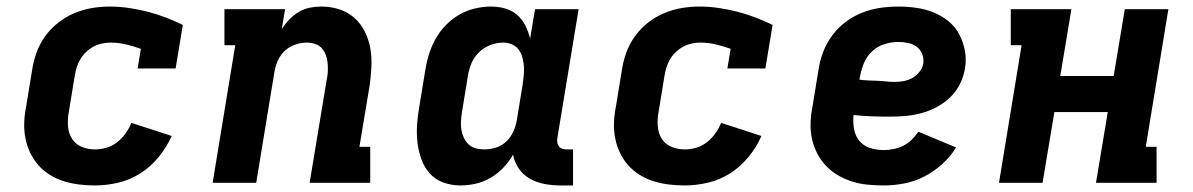

<svg xmlns="http://www.w3.org/2000/svg" viewBox="-20 -558 3640 586"><path d="M270 8Q245 8 221 5Q197 2 174.5 -5Q152 -12 132 -24.5Q112 -37 97 -54Q82 -71 72 -92Q62 -113 57.5 -136.5Q53 -160 54 -185Q55 -210 60 -234L78 -344Q82 -371 91.5 -397.5Q101 -424 118 -447.5Q135 -471 158 -489Q181 -507 207.5 -518Q234 -529 261 -533.5Q288 -538 315 -538Q345 -538 374.5 -533.5Q404 -529 431.5 -522Q459 -515 486 -504.5Q513 -494 538 -482L516 -349H400L410 -409Q388 -417 364.5 -422.5Q341 -428 317 -428Q304 -428 290.5 -425Q277 -422 265 -415.5Q253 -409 242.5 -399Q232 -389 225 -377Q218 -365 214 -352Q210 -339 208 -326L190 -216Q186 -195 187.5 -173.5Q189 -152 199.5 -135Q210 -118 229 -110Q248 -102 270 -102Q287 -102 304.5 -107Q322 -112 337 -123.5Q352 -135 363 -150.5Q374 -166 381 -183L504 -143Q489 -109 464.5 -79Q440 -49 408.5 -29Q377 -9 341 -0.5Q305 8 270 8Z M629 0 698 -420H665V-530H850L840 -469Q850 -485 863 -498.5Q876 -512 892 -521.5Q908 -531 925.5 -534.5Q943 -538 961 -538Q989 -538 1015.5 -529.5Q1042 -521 1062 -503Q1082 -485 1094 -460.5Q1106 -436 1110.5 -409Q1115 -382 1113.5 -353Q1112 -324 1108 -296L1077 -110H1110V0H925L977 -314Q980 -327 980.5 -340Q981 -353 980 -365.5Q979 -378 974.5 -390Q970 -402 962 -411Q954 -420 941.5 -424Q929 -428 916 -428Q899 -428 881.5 -422Q864 -416 850.5 -404Q837 -392 829 -375Q821 -358 818 -341L762 0Z M1385 8Q1358 8 1333 -1Q1308 -10 1291 -29.5Q1274 -49 1265.5 -73.5Q1257 -98 1254 -124.5Q1251 -151 1253 -179Q1255 -207 1260 -234L1278 -344Q1282 -369 1289.5 -393Q1297 -417 1309.5 -439.5Q1322 -462 1340.5 -481Q1359 -500 1381.5 -513Q1404 -526 1429 -532Q1454 -538 1478 -538Q1501 -538 1522 -532Q1543 -526 1558.5 -512.5Q1574 -499 1583.5 -480Q1593 -461 1598 -440Q1598 -440 1598 -440Q1598 -440 1598 -440L1613 -530H1746L1681 -136Q1680 -129 1681 -122.5Q1682 -116 1686 -111Q1690 -106 1696.5 -104Q1703 -102 1709 -102H1729V8H1691Q1666 8 1642 3.5Q1618 -1 1597.5 -12.5Q1577 -24 1563.5 -43.5Q1550 -63 1546 -86Q1534 -65 1516.5 -46.5Q1499 -28 1477.5 -15.5Q1456 -3 1432.5 2.5Q1409 8 1385 8ZM1458 -102Q1476 -102 1493.5 -107.5Q1511 -113 1524.5 -125.5Q1538 -138 1546 -155Q1554 -172 1557 -189L1575 -299Q1577 -313 1578.5 -327.5Q1580 -342 1579 -355.5Q1578 -369 1574.5 -382.5Q1571 -396 1563 -406.5Q1555 -417 1542.5 -422.5Q1530 -428 1516 -428Q1496 -428 1476.5 -420.5Q1457 -413 1442 -398.5Q1427 -384 1419 -365Q1411 -346 1408 -326L1390 -216Q1388 -203 1387 -189Q1386 -175 1388 -162.5Q1390 -150 1395.5 -138Q1401 -126 1410 -117.5Q1419 -109 1431.5 -105.5Q1444 -102 1458 -102Z M2070 8Q2045 8 2021 5Q1997 2 1974.5 -5Q1952 -12 1932 -24.5Q1912 -37 1897 -54Q1882 -71 1872 -92Q1862 -113 1857.5 -136.5Q1853 -160 1854 -185Q1855 -210 1860 -234L1878 -344Q1882 -371 1891.5 -397.5Q1901 -424 1918 -447.5Q1935 -471 1958 -489Q1981 -507 2007.5 -518Q2034 -529 2061 -533.5Q2088 -538 2115 -538Q2145 -538 2174.5 -533.5Q2204 -529 2231.5 -522Q2259 -515 2286 -504.5Q2313 -494 2338 -482L2316 -349H2200L2210 -409Q2188 -417 2164.5 -422.5Q2141 -428 2117 -428Q2104 -428 2090.5 -425Q2077 -422 2065 -415.5Q2053 -409 2042.5 -399Q2032 -389 2025 -377Q2018 -365 2014 -352Q2010 -339 2008 -326L1990 -216Q1986 -195 1987.5 -173.5Q1989 -152 1999.5 -135Q2010 -118 2029 -110Q2048 -102 2070 -102Q2087 -102 2104.5 -107Q2122 -112 2137 -123.5Q2152 -135 2163 -150.5Q2174 -166 2181 -183L2304 -143Q2289 -109 2264.5 -79Q2240 -49 2208.5 -29Q2177 -9 2141 -0.5Q2105 8 2070 8Z M2677 8Q2652 8 2627 5.5Q2602 3 2579 -4.5Q2556 -12 2536 -24Q2516 -36 2500 -53Q2484 -70 2473.5 -91Q2463 -112 2458 -135.5Q2453 -159 2454 -184Q2455 -209 2460 -234L2478 -344Q2482 -372 2492 -398.5Q2502 -425 2519.5 -449Q2537 -473 2561 -491Q2585 -509 2612 -519.5Q2639 -530 2666.5 -534Q2694 -538 2722 -538Q2750 -538 2777.5 -534Q2805 -530 2829.5 -520Q2854 -510 2874.5 -493.5Q2895 -477 2907.5 -453.5Q2920 -430 2925 -403Q2930 -376 2925 -348Q2921 -324 2909.5 -301Q2898 -278 2879.5 -260.5Q2861 -243 2838.5 -231Q2816 -219 2791.5 -212.5Q2767 -206 2743.5 -204Q2720 -202 2696 -202Q2668 -202 2640.5 -203Q2613 -204 2585 -207Q2583 -186 2586.5 -165Q2590 -144 2602.5 -128.5Q2615 -113 2635 -106.5Q2655 -100 2677 -100Q2692 -100 2707 -103Q2722 -106 2736.5 -113Q2751 -120 2762.5 -131.5Q2774 -143 2783 -156L2898 -108Q2881 -80 2855.5 -57Q2830 -34 2800.5 -19Q2771 -4 2739.5 2Q2708 8 2677 8ZM2710 -308Q2724 -308 2738 -310.5Q2752 -313 2764.5 -320Q2777 -327 2786.5 -339Q2796 -351 2798 -365Q2800 -380 2794.5 -393.5Q2789 -407 2777.5 -415.5Q2766 -424 2751 -427Q2736 -430 2721 -430Q2701 -430 2680 -423.5Q2659 -417 2642.5 -402Q2626 -387 2617.5 -367Q2609 -347 2605 -326L2603 -315Q2616 -313 2629.5 -312.5Q2643 -312 2656.5 -311.5Q2670 -311 2683.5 -309.5Q2697 -308 2710 -308Z M3029 0 3098 -420H3065V-530H3250L3216 -326H3379L3413 -530H3546L3477 -110H3510V0H3325L3361 -216H3198L3162 0Z"/></svg>

Font: Iosevka Curly Slab XBdEx
Style: Italic
Weight: 800
Width: 7
Italic angle: -9°
Monospace: yes
Designer: Belleve Invis
Foundry: Belleve Invis
Version: Version 11.1.0; ttfautohint (v1.8.3)